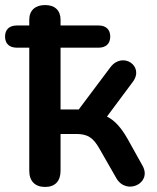

<svg xmlns="http://www.w3.org/2000/svg" viewBox="-43 -733 623 761"><path d="M136 8C175 8 197 -15 197 -56V-202H259C304 -202 326 -188 351 -144L418 -27C458 43 561 -7 522 -76L463 -182C438 -226 413 -255 381 -271L483 -408C531 -471 443 -530 395 -467L269 -299H197V-544H348C377 -544 394 -560 394 -588C394 -616 377 -632 348 -632H197V-655C197 -691 175 -713 136 -713C96 -713 73 -691 73 -655V-632H24C-6 -632 -23 -616 -23 -588C-23 -560 -6 -544 24 -544H73V-56C73 -15 96 8 136 8Z"/></svg>

Font: SN Pro SemiBold
Style: Regular
Weight: 600
Designer: Tobias Whetton
Foundry: Supernotes
Version: Version 1.003;Glyphs 3.3 (3324)